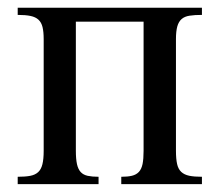

<svg xmlns="http://www.w3.org/2000/svg" viewBox="-20 -467 557 487"><path d="M287.6 0V-18.6Q303.7 -18.6 314.7 -21.2Q325.7 -23.9 332.3 -31Q338.9 -38.1 341.6 -51Q344.2 -64 344.2 -84.5V-412.1H172.4V-84.5Q172.4 -63.5 175.3 -50.5Q178.2 -37.6 184.8 -30.5Q191.4 -23.4 202.6 -21Q213.9 -18.6 230 -18.6V0H24.9V-18.6Q43.9 -18.6 56.6 -21Q69.3 -23.4 76.9 -30.5Q84.5 -37.6 87.6 -50.5Q90.8 -63.5 90.8 -84.5V-367.7Q90.8 -386.2 87.9 -398.2Q85 -410.2 77.6 -417Q70.3 -423.8 57.6 -426.5Q44.9 -429.2 24.9 -429.2V-447.3H492.2V-429.2Q473.6 -429.2 460.9 -427.2Q448.2 -425.3 440.7 -418.7Q433.1 -412.1 429.7 -399.9Q426.3 -387.7 426.3 -367.7V-84.5Q426.3 -64 429.2 -51Q432.1 -38.1 439.7 -31Q447.3 -23.9 460 -21.2Q472.7 -18.6 492.2 -18.6V0Z"/></svg>

Font: Doulos SIL Compact
Style: Regular
Weight: 400
Designer: Walt Agee, Victor Gaultney, Peter Martin, Debbi Hosken
Foundry: SIL International
Version: Version 4.110; 2011; Maintenance release ; LnSpcTght